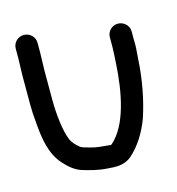

<svg xmlns="http://www.w3.org/2000/svg" viewBox="-93 -629 697 757"><g transform="rotate(-15 255.5 -251.0)"><path d="M27 -505V-465C27 -439.9 25 -422 25 -391V-274C25 -252.6 26.2 -230.7 29.1 -201.8C34.2 -134.1 44.6 -71.4 84.5 -26.2C101.7 -7.7 125.6 17.2 159.4 26.1C186 33.7 217.1 42.7 252.3 44.9C284 47.2 319.2 52.1 352.2 25.1C392 -10.1 420 -56.5 439.6 -108.7C463.1 -179.2 478.1 -257.1 483 -344.6C484.1 -365.3 487.5 -389.9 486 -414.8V-452C486 -478 464 -496 441 -496C416.7 -496 397 -476.3 397 -452V-413C397 -404.8 396.6 -395.9 396 -385.4L394 -349.4C387.2 -225.9 361.4 -100.7 295.1 -43.3C293.1 -41.8 291.4 -41.2 290.7 -41.1C259.5 -44.3 233.9 -45.3 212.1 -52C191.3 -57.9 178.4 -60.6 170.8 -66.4C155.6 -79.1 144.1 -90.5 137.1 -107.6C121.9 -143.6 114 -215 114 -274V-391C114 -419.5 116 -436.9 116 -465V-505C116 -530.3 95 -549 71.5 -549C48 -549 27 -530.3 27 -505Z"/></g></svg>

Font: Just Breathe
Style: Bd
Weight: 400
Foundry: Cannot Into Space Fonts
Version: Version 0.72